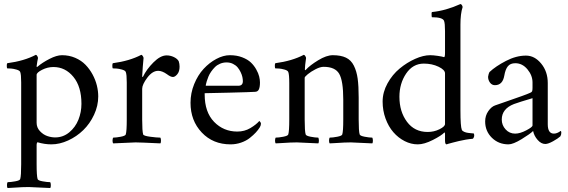

<svg xmlns="http://www.w3.org/2000/svg" viewBox="-20 -714 2839 960"><path d="M16.1 -372.1Q14.2 -374 13.9 -384Q13.7 -394 16.1 -397.9Q101.1 -409.2 159.2 -439.9Q162.6 -439.9 166.3 -433.8Q169.9 -427.7 169.9 -423.8L166.5 -405.8Q163.1 -387.7 163.1 -382.8Q163.1 -378.9 165 -378.9Q166 -378.9 168 -380.9Q191.4 -400.9 227.3 -419.4Q263.2 -438 290 -438Q325.7 -438 356.2 -424.8Q386.7 -411.6 407.5 -390.1Q428.2 -368.7 442.9 -341.6Q457.5 -314.5 464.4 -286.4Q471.2 -258.3 471.2 -231.9Q471.2 -185.1 450.4 -140.4Q429.7 -95.7 396.5 -63.5Q363.3 -31.2 320.8 -11.7Q278.3 7.8 236.8 7.8Q202.6 7.8 167 -2.9Q163.1 2 163.1 9.8V106.9Q163.1 165 168 181.2Q169.9 188.5 192.9 192.6Q215.8 196.8 231 196.8Q233.9 200.7 234.1 211.4Q234.4 222.2 231 226.1Q128.4 221.2 124 221.2Q106.4 221.2 90.3 221.9Q74.2 222.7 53.2 224.1Q32.2 225.6 18.1 226.1Q14.6 222.2 14.9 211.4Q15.1 200.7 18.1 196.8Q33.2 196.8 56.2 192.6Q79.1 188.5 81.1 181.2Q85.9 165 85.9 106.9V-301.8Q85.9 -341.8 81.1 -354Q78.1 -361.8 62 -366.2Q45.9 -370.6 35.2 -371.3Q24.4 -372.1 16.1 -372.1ZM163.1 -100.1Q163.1 -76.2 179.4 -58.6Q195.8 -41 216.1 -33.9Q236.3 -26.9 255.9 -26.9Q295.4 -26.9 326.2 -52.2Q356.9 -77.6 372.1 -115.5Q387.2 -153.3 387.2 -194.8Q387.2 -280.8 346.9 -329.8Q306.6 -378.9 247.1 -378.9Q217.8 -378.9 190.4 -365Q163.1 -351.1 163.1 -339.8Z M543.9 -372.1Q542 -374 541.7 -384Q541.5 -394 543.9 -397.9Q627.9 -409.2 686.5 -439.9Q689.9 -439.9 693.8 -433.8Q697.8 -427.7 697.8 -423.8Q696.8 -418 693.8 -378.9Q690.9 -339.8 690.9 -332Q690.9 -330.1 691.7 -329.6Q692.4 -329.1 693.4 -329.3Q694.3 -329.6 694.8 -330.1Q712.4 -367.2 747.3 -402.1Q782.2 -437 813 -437Q832 -437 849.4 -428.7Q866.7 -420.4 873.5 -408.2Q877.9 -395 877.9 -380.9Q877.9 -356.4 866.5 -342.8Q855 -329.1 844.7 -329.1Q833 -329.1 814.9 -342.8Q791 -359.9 771 -359.9Q742.2 -359.9 716.6 -325.7Q690.9 -291.5 690.9 -270V-116.2Q690.9 -58.1 695.8 -42Q697.8 -34.7 731 -30.3Q764.2 -25.9 781.7 -25.9Q784.7 -22 784.9 -11.5Q785.2 -1 781.7 2.9Q679.2 -2 657.7 -2Q648.4 -2 545.9 2.9Q542.5 -1 542.7 -11.5Q543 -22 545.9 -25.9Q560.5 -25.9 583.7 -30.3Q606.9 -34.7 608.9 -42Q613.8 -58.1 613.8 -116.2V-301.8Q613.8 -341.8 608.9 -354Q606 -361.8 589.8 -366.2Q573.7 -370.6 563 -371.3Q552.2 -372.1 543.9 -372.1Z M932.6 -200.2Q932.6 -248.5 950.9 -293.5Q969.2 -338.4 998 -369.6Q1026.9 -400.9 1061.8 -419.4Q1096.7 -438 1129.4 -438Q1163.6 -438 1190.9 -427.5Q1218.3 -417 1234.4 -401.6Q1250.5 -386.2 1261.2 -366.9Q1272 -347.7 1275.9 -331.5Q1279.8 -315.4 1279.8 -301.8Q1279.8 -278.8 1274.4 -267.1Q1269 -255.4 1255.4 -254.9Q1235.4 -253.4 1126 -250.7Q1016.6 -248 1003.4 -248V-241.2Q1003.4 -153.3 1050.5 -104.7Q1097.7 -56.2 1166.5 -56.2Q1202.6 -56.2 1231.7 -73.5Q1260.7 -90.8 1276.4 -108.9Q1276.9 -108.9 1278.8 -107.2Q1280.8 -105.5 1282.7 -102.1Q1284.7 -98.6 1284.7 -95.2Q1284.7 -86.9 1278.8 -77.1Q1271 -64.5 1259 -51.5Q1247.1 -38.6 1229 -24.2Q1210.9 -9.8 1185.5 -1Q1160.2 7.8 1132.8 7.8Q1044.9 7.8 988.8 -51.5Q932.6 -110.8 932.6 -200.2ZM1008.8 -285.2H1171.4Q1194.3 -285.2 1194.3 -308.1Q1194.3 -317.4 1191.9 -328.9Q1189.5 -340.3 1183.1 -353.5Q1176.8 -366.7 1168 -377.2Q1159.2 -387.7 1144.8 -394.8Q1130.4 -401.9 1112.8 -401.9Q1095.7 -401.9 1080.6 -395.5Q1065.4 -389.2 1054.9 -378.7Q1044.4 -368.2 1035.9 -356Q1027.3 -343.8 1022.2 -331.3Q1017.1 -318.8 1013.9 -308.3Q1010.7 -297.9 1009.5 -291.5Q1008.3 -285.2 1008.8 -285.2Z M1356.4 -372.1Q1354.5 -374 1354.2 -384Q1354 -394 1356.4 -397.9Q1440.4 -409.2 1499 -439.9Q1502.4 -439.9 1506.3 -433.8Q1510.3 -427.7 1510.3 -423.8Q1504.4 -382.8 1504.4 -367.2Q1504.4 -362.8 1506.3 -362.8Q1506.8 -362.8 1509.3 -365.2Q1529.3 -387.2 1570.8 -412.6Q1612.3 -438 1644 -438Q1684.1 -438 1709.7 -425.8Q1735.4 -413.6 1749.3 -385.7Q1763.2 -357.9 1768.3 -321Q1773.4 -284.2 1773.4 -226.1V-116.2Q1773.4 -58.1 1778.3 -42Q1780.3 -34.7 1803.5 -30.3Q1826.7 -25.9 1841.3 -25.9Q1844.2 -22 1844.5 -11.5Q1844.7 -1 1841.3 2.9Q1738.8 -2 1734.4 -2Q1716.8 -2 1700.7 -1.2Q1684.6 -0.5 1663.6 1Q1642.6 2.4 1628.4 2.9Q1625 -1 1625.2 -11.5Q1625.5 -22 1628.4 -25.9Q1643.1 -25.9 1666.3 -30.3Q1689.5 -34.7 1691.4 -42Q1696.3 -58.1 1696.3 -116.2V-215.8Q1696.3 -310.1 1676 -345Q1655.8 -379.9 1598.1 -379.9Q1581.1 -379.9 1557.9 -367.9Q1534.7 -356 1519 -343Q1503.4 -330.1 1503.4 -325.2V-116.2Q1503.4 -58.1 1508.3 -42Q1510.3 -34.7 1533.4 -30.3Q1556.6 -25.9 1571.3 -25.9Q1574.2 -22 1574.5 -11.5Q1574.7 -1 1571.3 2.9Q1468.8 -2 1464.4 -2Q1446.8 -2 1430.7 -1.2Q1414.6 -0.5 1393.6 1Q1372.6 2.4 1358.4 2.9Q1355 -1 1355.2 -11.5Q1355.5 -22 1358.4 -25.9Q1373 -25.9 1396.2 -30.3Q1419.4 -34.7 1421.4 -42Q1426.3 -58.1 1426.3 -116.2V-297.9Q1426.3 -341.8 1421.4 -354Q1418.5 -361.8 1402.3 -366.2Q1386.2 -370.6 1375.5 -371.3Q1364.7 -372.1 1356.4 -372.1Z M1893.1 -206.1Q1893.1 -252.9 1917.5 -297.1Q1941.9 -341.3 1978.3 -371.3Q2014.6 -401.4 2055.7 -419.7Q2096.7 -438 2130.9 -438Q2146 -438 2169.2 -434.6Q2192.4 -431.2 2200.2 -428.2Q2205.1 -428.2 2205.1 -449.2V-558.1Q2205.1 -597.7 2200.2 -609.9Q2192.9 -627.9 2139.2 -627.9Q2138.7 -627.9 2138.2 -634.3Q2137.7 -640.6 2137.9 -647Q2138.2 -653.3 2140.1 -653.8Q2209 -660.6 2282.2 -693.8Q2285.6 -693.8 2289.3 -688.7Q2293 -683.6 2293 -678.2Q2282.2 -646 2282.2 -590.8V-163.1Q2282.2 -81.5 2289.1 -64.9Q2292 -58.6 2301.3 -54.7Q2310.5 -50.8 2320.3 -49.6Q2330.1 -48.3 2338.9 -47.6Q2347.7 -46.9 2348.1 -46.9Q2351.1 -45.4 2351.1 -35.2Q2351.1 -32.2 2348.4 -26.1Q2345.7 -20 2342.8 -20Q2328.1 -19 2309.6 -15.9Q2291 -12.7 2274.7 -8.8Q2258.3 -4.9 2244.4 -1.2Q2230.5 2.4 2221.7 4.9L2212.9 7.8Q2205.1 7.8 2205.1 -11.2V-45.9Q2204.1 -52.2 2202.1 -51.8Q2187.5 -36.1 2144.3 -14.2Q2101.1 7.8 2068.8 7.8Q2035.2 7.8 2003.2 -8.5Q1971.2 -24.9 1946.8 -53Q1922.4 -81.1 1907.7 -121.3Q1893.1 -161.6 1893.1 -206.1ZM1977.1 -230Q1977.1 -155.8 2014.9 -105Q2052.7 -54.2 2118.2 -54.2Q2150.4 -54.2 2177.7 -67.9Q2205.1 -81.5 2205.1 -94.2V-347.2Q2205.1 -364.7 2172.6 -380.4Q2140.1 -396 2099.1 -396Q2044.4 -396 2010.7 -346.2Q1977.1 -296.4 1977.1 -230Z M2405.8 -106.9Q2405.8 -135.7 2421.4 -158.2Q2437 -180.7 2455.6 -187Q2472.2 -192.9 2515.9 -208Q2559.6 -223.1 2588.9 -233.6Q2618.2 -244.1 2630.9 -250Q2638.2 -252.9 2640.4 -257.3Q2642.6 -261.7 2642.6 -274.9V-301.8Q2642.6 -336.9 2617.2 -367.4Q2591.8 -397.9 2556.6 -397.9Q2531.7 -397.9 2519.3 -382.6Q2506.8 -367.2 2501.5 -335.9Q2493.2 -288.1 2454.6 -288.1Q2439.5 -288.1 2429.9 -301Q2420.4 -314 2420.4 -330.1Q2420.4 -333.5 2422.9 -342Q2425.3 -350.6 2427.7 -354Q2458.5 -382.8 2509.8 -409.4Q2561 -436 2609.9 -436Q2653.3 -436 2686 -396Q2718.8 -356 2718.8 -298.8V-92.8Q2718.8 -45.9 2749.5 -45.9Q2753.9 -45.9 2758.1 -46.9Q2762.2 -47.9 2765.4 -49.1Q2768.6 -50.3 2771.7 -52Q2774.9 -53.7 2776.9 -54.9Q2778.8 -56.2 2780.5 -57.6Q2782.2 -59.1 2782.7 -59.1Q2786.6 -59.1 2786.6 -50.8Q2786.6 -40.5 2781.7 -32.2Q2770 -21.5 2745.4 -7.8Q2720.7 5.9 2706.5 5.9Q2686 5.9 2668.2 -14.4Q2650.4 -34.7 2645.5 -59.1Q2630.9 -44.4 2588.1 -18.3Q2545.4 7.8 2522.5 7.8Q2473.1 7.8 2439.5 -25.1Q2405.8 -58.1 2405.8 -106.9ZM2488.8 -116.2Q2488.8 -87.9 2508.1 -66.9Q2527.3 -45.9 2555.7 -45.9Q2580.1 -45.9 2611.3 -62.3Q2642.6 -78.6 2642.6 -86.9V-223.1Q2576.2 -203.6 2549.8 -193.8Q2488.8 -169.9 2488.8 -116.2Z"/></svg>

Font: Crimson
Style: Roman
Weight: 400
Version: Version 0.8